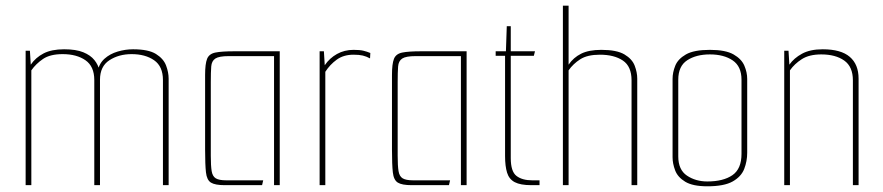

<svg xmlns="http://www.w3.org/2000/svg" viewBox="-20 -650 3098 674"><path d="M70 0V-472H85L88 -423Q105 -448 133 -462.5Q161 -477 205 -477Q247 -477 272.5 -466.5Q298 -456 311.5 -439Q325 -422 329 -403L323 -400Q328 -427 347 -444Q366 -461 393 -469Q420 -477 447 -477Q501 -477 527.5 -460.5Q554 -444 563 -420Q572 -396 572 -374V0H552V-369Q552 -417 521 -438.5Q490 -460 442 -460Q397 -460 364 -438.5Q331 -417 331 -370V0H311V-369Q311 -417 280 -438.5Q249 -460 200 -460Q156 -460 131 -443Q106 -426 90 -403V0Z M769 0Q735 0 720.5 -9Q706 -18 703 -45Q700 -72 700 -125V-387Q700 -426 707 -443.5Q714 -461 736 -465.5Q758 -470 803 -470H962V0H942V-453H783Q749 -453 736 -444.5Q723 -436 721.5 -416.5Q720 -397 720 -362V-103Q720 -68 723 -49.5Q726 -31 737.5 -24Q749 -17 774 -17H904L900 0Z M1102 0V-470H1117L1120 -421Q1137 -446 1163 -460.5Q1189 -475 1221 -475Q1243 -475 1255.5 -472Q1268 -469 1280 -464L1279 -445Q1266 -452 1253.5 -455Q1241 -458 1221 -458Q1186 -458 1162 -440.5Q1138 -423 1122 -398V0Z M1425 0Q1391 0 1376.5 -9Q1362 -18 1359 -45Q1356 -72 1356 -125V-387Q1356 -426 1363 -443.5Q1370 -461 1392 -465.5Q1414 -470 1459 -470H1618V0H1598V-453H1439Q1405 -453 1392 -444.5Q1379 -436 1377.5 -416.5Q1376 -397 1376 -362V-103Q1376 -68 1379 -49.5Q1382 -31 1393.5 -24Q1405 -17 1430 -17H1560L1556 0Z M1845 0Q1807 0 1787 -10.5Q1767 -21 1760 -44Q1753 -67 1753 -102V-454H1720V-470H1756L1759 -558H1773V-470H1858L1854 -454H1773V-95Q1773 -48 1793 -32.5Q1813 -17 1848 -17H1874V0Z M1956 -630H1976V-423Q1993 -448 2020 -461.5Q2047 -475 2091 -475Q2145 -475 2172 -459Q2199 -443 2208 -419.5Q2217 -396 2217 -374V0H2197V-368Q2197 -417 2166.5 -437.5Q2136 -458 2086 -458Q2042 -458 2017 -442Q1992 -426 1976 -403V0H1956Z M2463 4Q2412 4 2385.5 -12Q2359 -28 2350 -52Q2341 -76 2341 -98V-373Q2341 -396 2350.5 -419.5Q2360 -443 2388 -459Q2416 -475 2472 -475Q2527 -475 2555 -459Q2583 -443 2593 -419.5Q2603 -396 2603 -373V-114Q2603 -84 2592.5 -57Q2582 -30 2552 -13Q2522 4 2463 4ZM2463 -13Q2519 -13 2551 -35Q2583 -57 2583 -110V-370Q2583 -417 2552 -438Q2521 -459 2472 -459Q2424 -459 2392.5 -438.5Q2361 -418 2361 -370V-101Q2361 -54 2391.5 -33.5Q2422 -13 2463 -13Z M2733 -472H2748L2751 -423Q2767 -446 2795.5 -461.5Q2824 -477 2868 -477Q2932 -477 2963 -450.5Q2994 -424 2994 -374V0H2974V-368Q2974 -416 2943.5 -437.5Q2913 -459 2863 -459Q2821 -459 2795 -442.5Q2769 -426 2753 -403V0H2733Z"/></svg>

Font: Smooch Sans Thin Thin
Style: Regular
Weight: 250
Version: Version 1.010